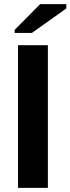

<svg xmlns="http://www.w3.org/2000/svg" viewBox="-20 -906 340 926"><path d="M210.9 0H66.9V-688H210.9ZM133.8 -747.1H50.8V-762.2L173.8 -886.2H299.8V-865.2Z"/></svg>

Font: Libra Sans Modern
Style: Bold
Weight: 700
Foundry: Stefan Peev, Context Ltd
Version: Version 1.000